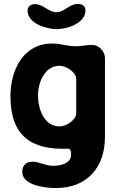

<svg xmlns="http://www.w3.org/2000/svg" viewBox="-20 -748 610 975"><path d="M93 125C93 195 215 207 263 207C423 207 513 102 513 -53V-453C513 -488 481 -520 448 -520C420 -520 393 -513 365 -513C324 -513 287 -527 245 -527C98 -527 33 -392 33 -260C33 -60 136 15 327 7C342 11 341 26 341 37C341 85 283 94 248 94C211 94 180 73 144 73C111 73 93 94 93 125ZM173 -263C173 -328 206 -414 283 -414C315 -414 367 -382 367 -347V-173C367 -138 315 -106 283 -106C202 -106 173 -198 173 -263ZM120 -694C120 -629 216 -600 267 -600C319 -600 414 -629 414 -695C414 -719 396 -728 374 -728C332 -728 307 -686 267 -686C226 -686 200 -727 158 -727C138 -727 120 -717 120 -694Z"/></svg>

Font: Asimov Print
Style: Regular
Weight: 500
Designer: Google
Version: Version 2.000980: 2014